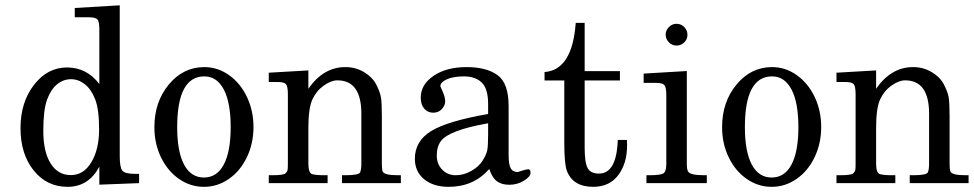

<svg xmlns="http://www.w3.org/2000/svg" viewBox="-20 -702 3733 736"><path d="M360.8 -63Q319.3 14.2 239.3 14.2Q159.2 14.2 108.9 -48.8Q58.6 -111.8 58.6 -210.7Q58.6 -309.6 110.1 -376.5Q161.6 -443.4 237.1 -443.4Q312.5 -443.4 360.8 -379.9V-589.4Q360.8 -619.1 353.5 -627.4Q346.2 -635.7 321.3 -635.7H266.6V-671.4L439 -681.6V-104Q439 -60.1 449 -47.9Q459 -35.6 496.6 -35.6H513.2V0L360.8 5.9ZM251.5 -30.8Q300.8 -30.8 330.3 -80.3Q359.9 -129.9 359.9 -206.1Q359.9 -282.2 345 -320.8Q330.1 -359.4 305.4 -378.9Q280.8 -398.4 252.2 -398.4Q223.6 -398.4 199.7 -379.6Q175.8 -360.8 160.9 -321.3Q146 -281.7 146 -200.9Q146 -120.1 174.1 -75.4Q202.1 -30.8 251.5 -30.8Z M571.8 -214.4Q571.8 -311.5 627.2 -378.2Q682.6 -444.8 763.2 -444.8Q814.5 -444.8 857.9 -414.1Q901.4 -383.3 926.5 -330.6Q951.7 -277.8 951.7 -215.1Q951.7 -152.3 926.5 -99.6Q901.4 -46.9 857.7 -16.4Q814 14.2 761.7 14.2Q709.5 14.2 665.8 -16.4Q622.1 -46.9 596.9 -99.4Q571.8 -151.9 571.8 -214.4ZM763.2 -409.2Q659.2 -409.2 659.2 -214.4Q659.2 -121.1 685.5 -71.3Q711.9 -21.5 761.7 -21.5Q811.5 -21.5 837.9 -71.3Q864.3 -121.1 864.3 -214.8Q864.3 -308.6 837.9 -358.9Q811.5 -409.2 763.2 -409.2Z M1162.1 -361.8Q1219.7 -444.8 1303.7 -444.8Q1343.3 -444.8 1375.5 -425.5Q1407.7 -406.2 1422.4 -377.7Q1437 -349.1 1440.4 -328.1Q1443.8 -307.1 1443.8 -257.3V-73.7Q1443.8 -52.7 1446.8 -44.9Q1452.6 -30.3 1503.9 -30.3H1516.6V0H1291V-30.3H1304.2Q1356 -30.3 1360.6 -41.5Q1365.2 -52.7 1365.2 -74.7V-266.1Q1365.2 -394 1273.4 -394Q1249.5 -394 1221.2 -374Q1192.9 -354 1177.5 -320.8Q1162.1 -287.6 1162.1 -211.4V-74.7Q1162.1 -38.6 1177 -34.4Q1191.9 -30.3 1223.1 -30.3H1235.8V0H1010.3V-30.3H1023.4Q1066.9 -30.3 1074.2 -37.4Q1081.5 -44.4 1082.5 -51.3Q1083.5 -58.1 1083.5 -74.7V-339.8Q1083.5 -370.6 1076.4 -379.2Q1069.3 -387.7 1043.5 -387.7H1010.3V-423.3L1162.1 -432.1Z M1855.5 -54.2Q1795.4 14.2 1700.2 14.2Q1641.1 14.2 1605.7 -15.1Q1570.3 -44.4 1570.3 -93.3Q1570.3 -161.1 1632.6 -199.5Q1694.8 -237.8 1851.1 -265.1V-302.7Q1851.1 -362.8 1826.2 -386Q1801.3 -409.2 1759.3 -409.2Q1717.3 -409.2 1692.6 -397.9Q1668 -386.7 1668 -371.6Q1668 -370.6 1677.2 -350.1Q1686.5 -329.6 1686.5 -313.7Q1686.5 -297.9 1673.8 -283.9Q1661.1 -270 1640.4 -270Q1619.6 -270 1606.2 -285.6Q1592.8 -301.3 1592.8 -327.6Q1592.8 -377.9 1642.1 -411.4Q1691.4 -444.8 1768.3 -444.8Q1845.2 -444.8 1887.5 -413.8Q1929.7 -382.8 1929.7 -295.4V-107.4Q1929.7 -72.3 1937.5 -57.4Q1945.3 -42.5 1964.8 -42.5Q1966.3 -42.5 1981.9 -47.9Q1997.6 -53.2 2005.6 -53.2Q2013.7 -53.2 2013.7 -39.1Q2013.7 -24.9 1988.3 -9.3Q1962.9 6.3 1932.6 6.3Q1902.3 6.3 1884.3 -7.6Q1866.2 -21.5 1855.5 -54.2ZM1851.1 -185.5V-229.5Q1701.7 -203.1 1670.4 -161.6Q1654.3 -140.1 1654.3 -106.4Q1654.3 -72.8 1675.3 -51.5Q1696.3 -30.3 1726.8 -30.3Q1757.3 -30.3 1786.4 -46.6Q1815.4 -63 1829.8 -85.9Q1844.2 -108.9 1847.7 -125.7Q1851.1 -142.6 1851.1 -185.5Z M2383.8 -144.5Q2383.8 -75.7 2350.1 -30.8Q2316.4 14.2 2253.9 14.2Q2176.8 14.2 2153.3 -46.4Q2143.1 -71.8 2143.1 -156.2V-393.6H2067.4V-425.8Q2173.8 -433.6 2187 -614.3H2221.2V-429.2H2356.4V-393.6H2221.2V-135.3Q2221.2 -78.6 2232.7 -57.6Q2244.1 -36.6 2275.9 -36.6Q2343.8 -36.6 2348.1 -165.5H2383.3Q2383.8 -161.1 2383.8 -144.5Z M2689.5 0H2458V-30.3H2469.7Q2513.2 -30.3 2523.7 -37.8Q2534.2 -45.4 2534.2 -74.2V-336.9Q2534.2 -366.7 2527.1 -375.5Q2520 -384.3 2494.6 -384.3H2447.3V-419.9L2612.8 -429.7V-73.7Q2612.8 -53.7 2617.2 -45.4Q2624.5 -30.3 2678.2 -30.3H2689.5ZM2573.5 -610.8Q2590.3 -610.8 2602.8 -598.4Q2615.2 -585.9 2615.2 -568.6Q2615.2 -551.3 2602.8 -539.3Q2590.3 -527.3 2573.5 -527.3Q2556.6 -527.3 2544.2 -539.8Q2531.7 -552.2 2531.7 -569.1Q2531.7 -585.9 2544.2 -598.4Q2556.6 -610.8 2573.5 -610.8Z M2748 -214.4Q2748 -311.5 2803.5 -378.2Q2858.9 -444.8 2939.5 -444.8Q2990.7 -444.8 3034.2 -414.1Q3077.6 -383.3 3102.8 -330.6Q3127.9 -277.8 3127.9 -215.1Q3127.9 -152.3 3102.8 -99.6Q3077.6 -46.9 3033.9 -16.4Q2990.2 14.2 2938 14.2Q2885.7 14.2 2842 -16.4Q2798.3 -46.9 2773.2 -99.4Q2748 -151.9 2748 -214.4ZM2939.5 -409.2Q2835.4 -409.2 2835.4 -214.4Q2835.4 -121.1 2861.8 -71.3Q2888.2 -21.5 2938 -21.5Q2987.8 -21.5 3014.2 -71.3Q3040.5 -121.1 3040.5 -214.8Q3040.5 -308.6 3014.2 -358.9Q2987.8 -409.2 2939.5 -409.2Z M3338.4 -361.8Q3396 -444.8 3480 -444.8Q3519.5 -444.8 3551.8 -425.5Q3584 -406.2 3598.6 -377.7Q3613.3 -349.1 3616.7 -328.1Q3620.1 -307.1 3620.1 -257.3V-73.7Q3620.1 -52.7 3623 -44.9Q3628.9 -30.3 3680.2 -30.3H3692.9V0H3467.3V-30.3H3480.5Q3532.2 -30.3 3536.9 -41.5Q3541.5 -52.7 3541.5 -74.7V-266.1Q3541.5 -394 3449.7 -394Q3425.8 -394 3397.5 -374Q3369.1 -354 3353.8 -320.8Q3338.4 -287.6 3338.4 -211.4V-74.7Q3338.4 -38.6 3353.3 -34.4Q3368.2 -30.3 3399.4 -30.3H3412.1V0H3186.5V-30.3H3199.7Q3243.2 -30.3 3250.5 -37.4Q3257.8 -44.4 3258.8 -51.3Q3259.8 -58.1 3259.8 -74.7V-339.8Q3259.8 -370.6 3252.7 -379.2Q3245.6 -387.7 3219.7 -387.7H3186.5V-423.3L3338.4 -432.1Z"/></svg>

Font: RIT Rachana
Style: Regular
Weight: 400
Designer: Hussain KH
Version: 1.4.7